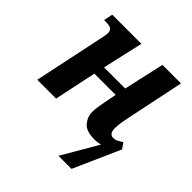

<svg xmlns="http://www.w3.org/2000/svg" viewBox="-198 -682 1039 1039"><g transform="rotate(45 321.5 -163.0)"><path d="M527 4Q504 10 482 10Q419 10 393.5 -20Q368 -50 368 -88Q368 -104 371 -124.5Q374 -145 379 -171L393 -242H230L179 0H35L117 -389Q122 -410 124.5 -425Q127 -440 127 -449Q127 -469 115.5 -476.5Q104 -484 79 -484H62L73 -536H296L243 -303H405L457 -536H599L531 -210Q525 -182 521 -157.5Q517 -133 517 -112Q517 -68 548 -68Q563 -68 575 -74Q587 -80 603 -91L626 -58L507 210H407Z"/></g></svg>

Font: Noto Serif SemiCondensed
Style: Bold Italic
Weight: 700
Width: 4
Italic angle: -12°
Designer: Monotype Design Team
Foundry: Monotype Imaging Inc.
Version: Version 2.014